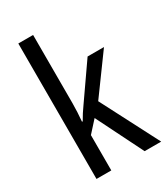

<svg xmlns="http://www.w3.org/2000/svg" viewBox="-188 -846 816 933"><g transform="rotate(-30 220.0 -380.0)"><path d="M154 -377V-760H71V0H154V-198L211 -261L341 0H434L267 -323L423 -537H331L196 -343C182 -324 164 -296 153 -276H149C152 -308 154 -345 154 -377Z"/></g></svg>

Font: Noto Sans Sinhala Condensed
Style: Regular
Weight: 400
Width: 3
Designer: Jelle Bosma - Monotype Design Team
Foundry: Monotype Imaging Inc.
Version: Version 2.006